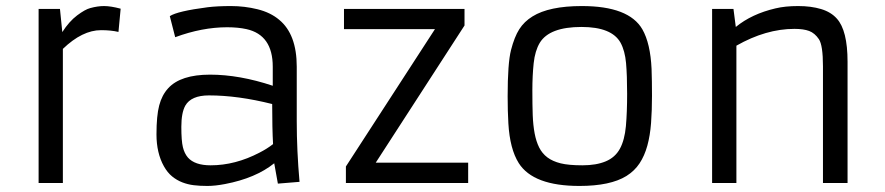

<svg xmlns="http://www.w3.org/2000/svg" viewBox="-20 -611 2955 641"><path d="M317.4 -510.3Q254.9 -510.3 189.9 -447.8V0H108.9V-581.1H180.2L188 -503.9Q210.9 -539.6 237.5 -559.6Q264.2 -579.6 281.2 -584Q305.7 -590.8 327.6 -590.8Q349.6 -590.8 382.8 -582L375.5 -504.4Q350.6 -510.3 317.4 -510.3Z M970.7 -206.1Q970.7 -108.9 980 -3.9L907.7 2L895.5 -65.9Q833.5 -16.1 731.4 3.4Q698.2 9.8 672.4 9.8Q646.5 9.8 626.7 7.3Q606.9 4.9 588.6 -2.2Q570.3 -9.3 554.7 -22Q539.1 -34.7 527.3 -55.7Q502.4 -100.1 502.4 -162.4Q502.4 -224.6 511.5 -259Q520.5 -293.5 541.5 -316.4Q583 -361.8 681.2 -361.8Q779.3 -361.8 890.6 -324.7V-388.2Q890.6 -494.1 803.2 -513.7Q774.9 -520 738.3 -520Q654.8 -520 564.9 -486.8L546.9 -557.1Q571.8 -573.7 673.8 -586.9Q706.1 -590.8 751.2 -590.8Q796.4 -590.8 839.8 -580.1Q883.3 -569.3 912.1 -544.9Q970.7 -496.6 970.7 -388.2ZM888.7 -263.7Q774.4 -292.5 677.7 -292.5Q618.2 -292.5 598.6 -258.3Q585.4 -234.4 585.4 -187.5Q585.4 -140.6 590.6 -119.6Q595.7 -98.6 607.4 -85Q630.4 -59.1 683.1 -59.1Q765.6 -59.1 846.7 -101.6Q871.6 -114.3 891.6 -129.9Q888.7 -182.6 888.7 -263.7Z M1134.8 -55.2 1432.1 -513.7H1128.4V-581.1H1530.8V-525.9L1234.4 -67.9H1543V0H1134.8Z M1674.8 -289.1Q1674.8 -399.9 1686 -443.8Q1697.3 -487.8 1713.6 -513.4Q1730 -539.1 1757.8 -556.2Q1813.5 -590.8 1922.4 -590.8Q2079.6 -590.8 2124.5 -513.2Q2151.4 -466.3 2155.3 -380.9Q2156.7 -340.3 2156.7 -291.5Q2156.7 -242.7 2153.6 -200.4Q2150.4 -158.2 2141.1 -124.5Q2131.8 -90.8 2115.2 -65.7Q2098.6 -40.5 2071.3 -23.4Q2017.6 9.8 1914.6 9.8Q1760.3 9.8 1711.9 -66.4Q1682.1 -113.8 1677.2 -199.2Q1674.8 -240.2 1674.8 -289.1ZM2051.8 -468.3Q2022.5 -521 1921.4 -521Q1814.5 -521 1782.2 -468.3Q1766.1 -441.4 1761.7 -399.9Q1757.3 -358.4 1757.3 -309.6Q1757.3 -260.7 1758.5 -226.8Q1759.8 -192.9 1764.9 -165.8Q1770 -138.7 1780 -118.7Q1790 -98.6 1807.6 -85.4Q1825.2 -72.3 1851.8 -65.7Q1878.4 -59.1 1924.6 -59.1Q1970.7 -59.1 2002.2 -72.3Q2033.7 -85.4 2049.6 -114.5Q2065.4 -143.6 2069.6 -189.9Q2073.7 -236.3 2073.7 -297.9Q2073.7 -359.4 2070.1 -400.4Q2066.4 -441.4 2051.8 -468.3Z M2632.3 -514.6Q2537.1 -514.6 2438.5 -458.5V0H2357.4V-581.1H2428.7L2436.5 -521Q2489.7 -564.5 2568.8 -583Q2601.1 -590.8 2644.5 -590.8Q2688 -590.8 2721.2 -580.8Q2754.4 -570.8 2773.9 -548.8Q2809.6 -509.3 2809.6 -404.8V0H2727.5V-389.6Q2727.5 -460 2713.9 -480.2Q2700.2 -500.5 2681.4 -507.6Q2662.6 -514.6 2632.3 -514.6Z"/></svg>

Font: Armata
Style: Regular
Weight: 400
Designer: Viktoriya Grabowska
Foundry: Viktoriya Grabowska
Version: Version 1.003